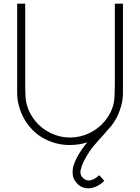

<svg xmlns="http://www.w3.org/2000/svg" viewBox="-20 -770 758 1040"><path d="M646 -750V-263.5Q646 -219.5 628.5 -171.5Q620 -147.5 608.5 -126.8Q597 -106 582.5 -87.5L568.5 -72Q553 -53.5 539 -37.8Q525 -22 512.5 -8.5L488.5 19.5Q472.5 38.5 464.5 51Q429 105.5 420 139.5Q415.5 154 415.5 161.5Q415.5 180 428 192.5Q442 207.5 460.5 207.5Q487.5 207.5 517.5 179L545 209.5Q534.5 219.5 522.8 227.8Q511 236 498 241.5Q477 250 459.5 250Q421 250 398 224Q373 199 373 162.5Q373 148 378 128Q391.5 84.5 424 38.5Q440.5 14.5 453 1Q408.5 15.5 356 15.5Q293.5 15.5 234.5 -11.5Q176 -38.5 137.5 -87.5Q108.5 -121.5 90.5 -170.5Q73 -220 73 -263.5V-750H116.5V-317.5Q116.5 -290.5 117.2 -270.5Q118 -250.5 119 -236.5Q122 -208 133.5 -178Q145 -148 171 -114.5Q205 -73 255 -49Q305 -25 359.5 -25Q413.5 -25 464 -49Q514 -73 548 -114.5Q573.5 -146.5 585 -176Q597.5 -207.5 599.5 -236.5Q600.5 -251.5 601.2 -271.8Q602 -292 602 -317.5V-750Z"/></svg>

Font: Russisch Sans ExtraLight
Style: Regular
Weight: 200
Width: 4
Designer: Michael Sharanda (font) & Cristiano Sobral (main changes)
Foundry: Michael Sharanda
Version: Version 2.00;September 8, 2020;FontCreator 13.0.0.2681 64-bi